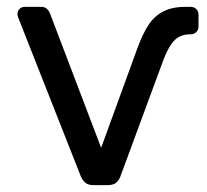

<svg xmlns="http://www.w3.org/2000/svg" viewBox="-20 -540 603 560"><path d="M253 0Q237 0 229 -7Q221 -14 216 -25L33 -489Q31 -494 31 -499Q31 -508 37 -514Q43 -520 52 -520H100Q111 -520 117 -514Q123 -508 125 -503L275 -109L381 -400Q396 -441 413 -467Q430 -493 456 -506.5Q482 -520 521 -520H536Q546 -520 552.5 -513.5Q559 -507 559 -497V-463Q559 -453 552.5 -446.5Q546 -440 536 -440Q507 -440 490 -423.5Q473 -407 458 -369L331 -25Q327 -14 318.5 -7Q310 0 294 0Z"/></svg>

Font: RubikRegular
Style: Regular
Weight: 400
Designer: Hubert and Fischer
Foundry: Hubert and Fischer
Version: Version 2.300;gftools[0.9.30]